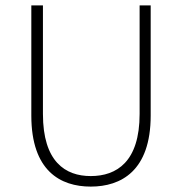

<svg xmlns="http://www.w3.org/2000/svg" viewBox="-20 -679 673 711"><path d="M316 12C428 12 538 -46 538 -251V-659H497V-257C497 -80 412 -27 316 -27C222 -27 139 -80 139 -257V-659H96V-251C96 -46 204 12 316 12Z"/></svg>

Font: Source Sans Pro Light
Style: Regular
Weight: 300
Designer: Paul D. Hunt
Foundry: Adobe Systems Incorporated
Version: Version 3.006;hotconv 1.0.111;makeotfexe 2.5.65597